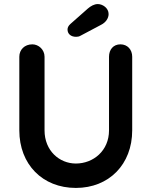

<svg xmlns="http://www.w3.org/2000/svg" viewBox="-20 -919 745 944"><path d="M516 -640V-278C516 -178 439 -115 353 -115C272 -115 199 -178 199 -278V-640C199 -675 170 -701 139 -701C101 -701 75 -675 75 -640V-278C75 -111 189 5 353 5C516 5 630 -111 630 -278V-640C630 -675 607 -701 572 -701C537 -701 516 -675 516 -640ZM377 -744 477 -797C501 -809 514 -830 514 -850C514 -880 484 -899 461 -899C443 -899 426 -889 412 -877L326 -801C316 -792 312 -783 312 -774C312 -752 329 -738 354 -738C361 -738 369 -739 377 -744Z"/></svg>

Font: Hotpoint
Style: Bold
Weight: 700
Designer: Andrew Paglinawan, Luciano Perondi, Riccardo Olocco
Foundry: CAST Cooperativa Anonima Servizi Tipografici
Version: Version 1.000;PS 2.1;hotconv 16.6.51;makeotf.lib2.5.65220